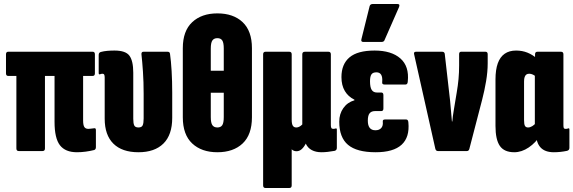

<svg xmlns="http://www.w3.org/2000/svg" viewBox="-20 -756 2870 961"><path d="M365 6Q307 6 280 -29Q253 -64 253 -146V-376H205V-13Q205 0 193 0H74Q62 0 62 -13V-376H21Q10 -376 10 -389V-484Q10 -497 21 -497H444Q455 -497 455 -484V-389Q455 -376 444 -376H396V-153Q396 -130 402 -120.5Q408 -111 422 -111Q428 -111 434.5 -112Q441 -113 451 -114Q460 -116 460 -105V-19Q460 -8 451 -5Q431 0 409 3Q387 6 365 6Z M673 6Q591 6 547.5 -37Q504 -80 504 -162V-368Q504 -378 501.5 -382.5Q499 -387 492 -387Q489 -387 486 -386Q483 -385 480 -384Q474 -383 474 -390V-481Q474 -493 485 -496Q500 -500 517 -501.5Q534 -503 553 -503Q609 -503 628 -477Q647 -451 647 -392V-161Q647 -138 652 -128Q657 -118 673 -118Q689 -118 694 -128.5Q699 -139 699 -163V-286Q699 -346 695.5 -397.5Q692 -449 688 -484Q687 -497 698 -497H819Q830 -497 831 -486Q836 -451 839 -400.5Q842 -350 842 -292V-166Q842 -81 798 -37.5Q754 6 673 6Z M1068 -689Q1148 -689 1194.5 -645Q1241 -601 1241 -515V-169Q1241 -82 1194.5 -38Q1148 6 1068 6Q989 6 942 -38Q895 -82 895 -169V-515Q895 -601 942 -645Q989 -689 1068 -689ZM1068 -565Q1051 -565 1043 -553.5Q1035 -542 1035 -513V-402H1100V-513Q1100 -542 1092.5 -553.5Q1085 -565 1068 -565ZM1068 -118Q1085 -118 1092.5 -129.5Q1100 -141 1100 -170V-292H1035V-170Q1035 -141 1043 -129.5Q1051 -118 1068 -118Z M1309 185Q1297 185 1297 172V-484Q1297 -497 1309 -497H1428Q1440 -497 1440 -484V-157Q1440 -136 1445.5 -127Q1451 -118 1463 -118Q1471 -118 1478.5 -122Q1486 -126 1493 -133V-484Q1493 -497 1506 -497H1624Q1636 -497 1636 -484V-130Q1636 -120 1638.5 -115.5Q1641 -111 1648 -111Q1651 -111 1654 -111.5Q1657 -112 1660 -113Q1666 -115 1666 -107V-16Q1666 -4 1655 -1Q1638 2 1621.5 4Q1605 6 1589 6Q1561 6 1541 -4.5Q1521 -15 1511 -36V-38Q1501 -19 1489.5 -9Q1478 1 1464 1Q1456 1 1449.5 -2Q1443 -5 1440 -9V172Q1440 185 1428 185Z M1860 6Q1766 6 1722 -31Q1678 -68 1678 -147Q1678 -186 1698.5 -215Q1719 -244 1754 -254V-257Q1723 -272 1706 -300.5Q1689 -329 1689 -370Q1689 -435 1729.5 -469Q1770 -503 1855 -503Q1939 -503 1984 -463.5Q2029 -424 2021 -348Q2020 -333 2010 -333H1904Q1891 -333 1893 -346Q1897 -394 1864 -394Q1846 -394 1839 -383.5Q1832 -373 1832 -349Q1832 -319 1840.5 -306Q1849 -293 1866 -293H1888Q1899 -293 1899 -280V-213Q1899 -200 1888 -200H1857Q1839 -200 1830 -189Q1821 -178 1821 -152Q1821 -128 1830.5 -116Q1840 -104 1859 -104Q1878 -104 1888 -115Q1898 -126 1896 -146Q1894 -158 1907 -158H2013Q2023 -158 2024 -143Q2031 -69 1990 -31.5Q1949 6 1860 6ZM1799 -546Q1785 -546 1789 -560L1830 -725Q1833 -736 1846 -736H1969Q1984 -736 1977 -720L1905 -556Q1902 -546 1889 -546Z M2172 0Q2162 0 2159 -11L2053 -483Q2049 -497 2062 -497H2193Q2204 -497 2206 -487L2233 -250Q2235 -224 2237.5 -199Q2240 -174 2242 -148H2244Q2246 -174 2250.5 -199.5Q2255 -225 2259 -251L2266 -293Q2272 -328 2275 -360.5Q2278 -393 2278 -429V-485Q2278 -497 2288 -497H2410Q2421 -497 2421 -484V-439Q2421 -397 2413 -349.5Q2405 -302 2393 -256L2329 -10Q2326 0 2317 0Z M2554 6Q2504 6 2482 -25.5Q2460 -57 2460 -126V-358Q2460 -407 2471.5 -439Q2483 -471 2506 -487Q2529 -503 2563 -503Q2594 -503 2620 -492.5Q2646 -482 2669 -462L2668 -368Q2657 -378 2647.5 -382.5Q2638 -387 2629 -387Q2620 -387 2614.5 -383Q2609 -379 2606 -370.5Q2603 -362 2603 -348V-155Q2603 -134 2607.5 -126Q2612 -118 2623 -118Q2633 -118 2644 -124.5Q2655 -131 2663 -142L2686 -81Q2662 -42 2626.5 -18Q2591 6 2554 6ZM2752 6Q2663 6 2663 -91V-104L2657 -117V-422L2658 -447V-484Q2658 -497 2670 -497H2788Q2800 -497 2800 -484V-130Q2800 -119 2802 -115Q2804 -111 2811 -111Q2815 -111 2818 -111.5Q2821 -112 2823 -113Q2830 -116 2830 -108V-16Q2830 -4 2818 -1Q2785 6 2752 6Z"/></svg>

Font: Sofia Sans Extra Condensed Black
Style: Regular
Weight: 900
Designer: Botio Nikoltchev, Ani Petrova
Foundry: lettersoup
Version: Version 4.101